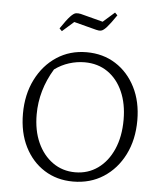

<svg xmlns="http://www.w3.org/2000/svg" viewBox="-59 -920 834 979"><g transform="rotate(5 358.5 -430.5)"><path d="M351 8Q268 8 204 -32.5Q140 -73 103.5 -145.5Q67 -218 67 -315Q67 -413 105.5 -490Q144 -567 211 -611Q278 -655 364 -655Q448 -655 512.5 -614Q577 -573 614 -500Q651 -427 651 -331Q651 -232 612.5 -155.5Q574 -79 506.5 -35.5Q439 8 351 8ZM358 -40Q423 -40 473.5 -76Q524 -112 552.5 -177Q581 -242 581 -328Q581 -410 553.5 -472Q526 -534 476 -568.5Q426 -603 358 -603Q318 -603 278.5 -590.5Q239 -578 205 -553Q137 -441 137 -317Q137 -235 165 -173Q193 -111 243 -75.5Q293 -40 358 -40ZM228 -751 215 -764Q246 -810 263 -828Q280 -846 291 -848Q302 -850 316 -847L431 -817L490 -869L503 -856Q473 -812 456 -793Q439 -774 427.5 -771.5Q416 -769 402 -773L287 -803Z"/></g></svg>

Font: Piazzolla SC Light
Style: Regular
Weight: 300
Designer: Juan Pablo del Peral
Foundry: Huerta Tipografica
Version: Version 1.330